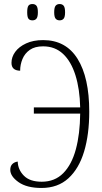

<svg xmlns="http://www.w3.org/2000/svg" viewBox="-20 -923 507 953"><path d="M276 -822Q263 -822 256 -830.5Q249 -839 249 -862Q249 -886 256 -894.5Q263 -903 276 -903Q289 -903 296 -894.5Q303 -886 303 -862Q303 -839 296 -830.5Q289 -822 276 -822ZM141 -822Q127 -822 121 -830.5Q115 -839 115 -862Q115 -886 121 -894.5Q127 -903 141 -903Q154 -903 161 -894.5Q168 -886 168 -862Q168 -839 161 -830.5Q154 -822 141 -822ZM186 10Q113 10 72 -19Q31 -48 31 -80Q31 -99 41.5 -109Q52 -119 68 -121Q69 -81 98.5 -51Q128 -21 187 -21Q252 -21 294 -63.5Q336 -106 356.5 -182Q377 -258 378 -359H148V-390H378Q376 -481 354.5 -549.5Q333 -618 293 -655.5Q253 -693 194 -693Q153 -693 128 -675.5Q103 -658 91.5 -630Q80 -602 80 -572Q37 -573 37 -611Q37 -640 55.5 -665.5Q74 -691 109.5 -707.5Q145 -724 194 -724Q307 -724 365 -631Q423 -538 423 -369Q423 -256 397.5 -171Q372 -86 319.5 -38Q267 10 186 10Z"/></svg>

Font: Noto Serif ExtraCondensed ExtraLight
Style: Regular
Weight: 200
Width: 2
Designer: Monotype Design Team
Foundry: Monotype Imaging Inc.
Version: Version 2.015